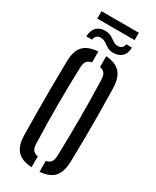

<svg xmlns="http://www.w3.org/2000/svg" viewBox="-257 -1094 948 1168"><g transform="rotate(30 217.0 -510.5)"><path d="M189.5 6.5Q118 1.5 86.2 -33.8Q54.5 -69 53.5 -142.5Q52 -240 51.5 -321.2Q51 -402.5 51.5 -482.5Q52 -562.5 53.5 -657.5Q54.5 -731 86.2 -766.2Q118 -801.5 189.5 -806.5V-730Q163.5 -725.5 153 -709.5Q142.5 -693.5 142.5 -661Q140 -587.5 139 -525Q138 -462.5 138 -402.8Q138 -343 139 -279Q140 -215 142.5 -139Q142.5 -106 153 -90.2Q163.5 -74.5 189.5 -70ZM245.5 6V-70.5Q271 -75 281 -90.8Q291 -106.5 291.5 -139Q293.5 -213.5 294.5 -276.8Q295.5 -340 295.5 -399.8Q295.5 -459.5 294.5 -522.8Q293.5 -586 291.5 -661Q291 -693 281 -709Q271 -725 245.5 -730V-806Q314.5 -800.5 345.8 -765.2Q377 -730 379 -657.5Q381 -562.5 381.8 -482.2Q382.5 -402 381.8 -321Q381 -240 379 -142.5Q377 -69.5 345.8 -34.5Q314.5 0.5 245.5 6ZM314 -929.5H355Q353.5 -885.5 329.5 -864.5Q305.5 -843.5 269 -844.5Q244.5 -845.5 228.2 -855.2Q212 -865 198 -875Q184 -885 166.5 -887Q149.5 -888.5 136.2 -879.8Q123 -871 120.5 -850H79.5Q83 -897.5 107.8 -918.5Q132.5 -939.5 171 -937Q194.5 -935.5 210.5 -925.2Q226.5 -915 240.2 -905.2Q254 -895.5 271.5 -894.5Q290 -894 301.8 -903.8Q313.5 -913.5 314 -929.5ZM83.5 -1028.5H346V-977H83.5Z"/></g></svg>

Font: Big Shoulders Stencil Text Medium
Style: Regular
Weight: 500
Designer: Patric King
Foundry: XO Type Co
Version: Version 1.000